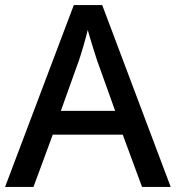

<svg xmlns="http://www.w3.org/2000/svg" viewBox="-20 -737 694 757"><path d="M540 0H653L383 -717H271L0 0H112L188 -206H464ZM362 -501 434 -300H220L292 -501C300 -524 316 -578 326 -619C334 -589 355 -522 362 -501Z"/></svg>

Font: Noto Sans Gunjala Gondi Medium
Style: Regular
Weight: 500
Designer: Ek Type
Foundry: Ek Type
Version: Version 1.004